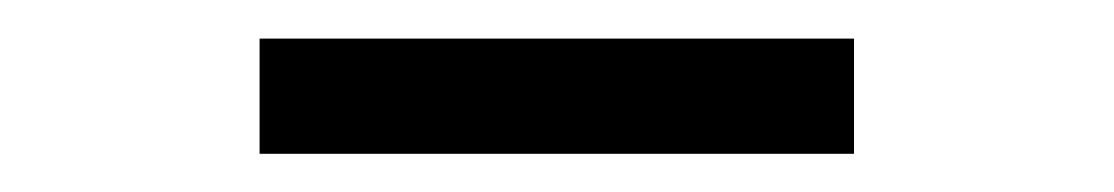

<svg xmlns="http://www.w3.org/2000/svg" viewBox="-20 -648 580 100"><path d="M424.8 -627.9V-567.9H115.2V-627.9Z"/></svg>

Font: Jacques Francois
Style: Regular
Weight: 400
Designer: Manvel Shmavonyan, Alexei Vanyashin
Foundry: Cyreal (www.cyreal.org)
Version: Version 1.003